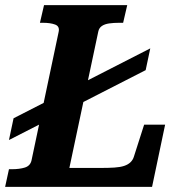

<svg xmlns="http://www.w3.org/2000/svg" viewBox="-35 -730 722 750"><path d="M0 -183 18 -268 552 -541 534 -456ZM462 -710 446 -641H431Q409 -641 391.5 -638.5Q374 -636 363 -628.5Q352 -621 349 -607L236 -74H360Q390 -74 412.5 -75.5Q435 -77 450 -82Q465 -87 474.5 -96Q484 -105 488 -118L528 -243H610L559 0H-15L0 -69H11Q41 -69 62 -75.5Q83 -82 88 -103L194 -605Q199 -627 180.5 -634Q162 -641 132 -641H121L137 -710Z"/></svg>

Font: Roboto Serif 20pt SemiBold
Style: Italic
Weight: 600
Italic angle: -10°
Version: Version 1.007